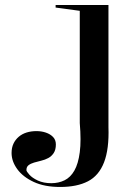

<svg xmlns="http://www.w3.org/2000/svg" viewBox="-20 -728 523 763"><path d="M219 15Q157 15 114 -5Q71 -25 48.5 -56Q26 -87 26 -120Q26 -141 33.5 -157Q41 -173 54.5 -184.5Q68 -196 86 -201.5Q104 -207 125 -207Q145 -207 162.5 -201Q180 -195 191 -183.5Q202 -172 202 -154Q202 -133 193.5 -120Q185 -107 172 -100Q159 -93 144 -89.5Q129 -86 115.5 -82Q102 -78 93.5 -71.5Q85 -65 85 -52Q85 -47 96.5 -34Q108 -21 130.5 -10.5Q153 0 184 0Q213 0 236.5 -11.5Q260 -23 275.5 -50Q291 -77 297 -123Q303 -169 297 -239V-685L201 -698V-708H411V-223Q414 -136 393.5 -83Q373 -30 329.5 -7.5Q286 15 219 15Z"/></svg>

Font: Kalnia
Style: Regular
Weight: 400
Designer: Frida Medrano
Foundry: Frida Medrano
Version: Version 1.105